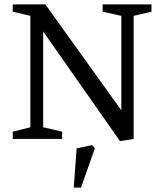

<svg xmlns="http://www.w3.org/2000/svg" viewBox="-20 -631 734 872"><path d="M525 10 176 -488V-53L262 -33V0H38V-33L118 -53V-559L38 -578V-611H186L531 -130V-559L446 -578V-611H668V-578L587 -559V0ZM315 221 328 43 398 28 411 42 348 221Z"/></svg>

Font: Manuale
Style: Regular
Weight: 400
Designer: Eduardo Tunni / Pablo Cosgaya
Foundry: Eduardo Tunni / Pablo Cosgaya
Version: Version 1.002